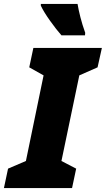

<svg xmlns="http://www.w3.org/2000/svg" viewBox="-57 -958 539 978"><path d="M376 -778 377 -791Q362 -833 352.5 -870.5Q343 -908 338 -938H151V-929Q166 -897 198.5 -851.5Q231 -806 256 -778ZM310 0 331 -99 256 -138 347 -574 440 -615 462 -714H113L92 -615L165 -574L75 -138L-16 -99L-37 0Z"/></svg>

Font: Noto Sans Display SemiCondensed Black
Style: Italic
Weight: 900
Width: 4
Designer: Monotype Design team
Foundry: Monotype Imaging Inc.
Version: 1.000